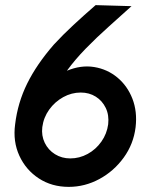

<svg xmlns="http://www.w3.org/2000/svg" viewBox="-20 -722 592 749"><path d="M248 7Q182 7 131.5 -26Q81 -59 55.5 -114.5Q30 -170 39 -237Q49 -321 86 -396Q123 -471 190 -548Q225 -586 266.5 -624.5Q308 -663 353 -702L493 -698Q450 -659 403.5 -617.5Q357 -576 315 -533Q273 -490 241 -446Q296 -469 347.5 -460.5Q399 -452 438 -419.5Q477 -387 496.5 -337Q516 -287 509 -226Q501 -160 462.5 -107Q424 -54 367.5 -23.5Q311 7 248 7ZM254 -104Q290 -104 322 -121.5Q354 -139 375.5 -169.5Q397 -200 402 -237Q406 -273 392.5 -301Q379 -329 353.5 -345Q328 -361 295 -361Q259 -361 226.5 -343Q194 -325 172 -294.5Q150 -264 145 -226Q141 -193 154.5 -165Q168 -137 194.5 -120.5Q221 -104 254 -104Z"/></svg>

Font: Kulim Park SemiBold
Style: Italic
Weight: 600
Italic angle: -8°
Designer: Noponies / Dale Sattler
Foundry: Noponies
Version: Version 1.000; ttfautohint (v1.8.3)